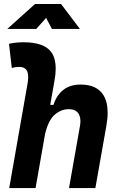

<svg xmlns="http://www.w3.org/2000/svg" viewBox="-20 -958 626 978"><path d="M331.5 0 386.7 -312.5Q389.6 -327.6 389.6 -340.3Q389.6 -364.3 379.9 -379.4Q364.7 -401.9 330.6 -401.9Q291.5 -401.9 258.8 -373.8Q226.1 -345.7 209.5 -274.9L161.1 0H26.9L120.1 -530.8Q123.5 -550.3 123.5 -565.4Q123.5 -585 117.7 -596.7Q106.4 -617.2 78.6 -617.2Q57.6 -617.2 40 -611.8L25.9 -734.9Q44.4 -739.3 63 -741Q81.5 -742.7 100.1 -742.7Q201.2 -742.7 238.8 -695.8Q263.7 -664.6 263.7 -607.9Q263.7 -580.1 257.3 -545.4L235.8 -423.8H252.4Q268.1 -473.1 302.7 -500.2Q337.4 -527.3 390.6 -527.3Q473.1 -527.3 506.8 -473.6Q528.3 -439 528.3 -383.8Q528.3 -353 521.5 -315.4L465.8 0ZM17.1 -810.5 158.2 -937.5H291L387.2 -810.5H244.6L214.8 -866.7L164.6 -810.5Z"/></svg>

Font: CaskaydiaCove NF
Style: Bold Italic
Weight: 700
Italic angle: -10°
Designer: Aaron Bell
Foundry: Saja Typeworks
Version: Version 2111.001; VTT 6.35;Nerd Fonts 3.2.1